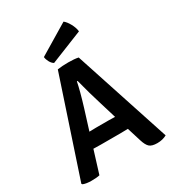

<svg xmlns="http://www.w3.org/2000/svg" viewBox="-217 -1038 1056 1167"><g transform="rotate(-30 311.0 -454.5)"><path d="M427 -157 375 -156H236L185 -157L136 1Q116 6 79 6Q42 6 20 -3L15 -9L239 -683Q272 -688 315 -688Q358 -688 385 -682L606 -8Q577 8 539.5 8Q502 8 485.5 -6.5Q469 -21 457 -60ZM216 -259 263 -260H352Q355 -260 371.5 -259.5Q388 -259 396 -259L362 -371Q334 -460 308 -562H303Q291 -501 260 -400ZM203 -790 414 -917Q431 -904 447 -875Q463 -846 466 -819L239 -728Q225 -736 215 -754Q205 -772 203 -790Z"/></g></svg>

Font: Signika Negative
Style: Semibold
Weight: 600
Designer: Anna Giedrys
Foundry: Anna Giedrys
Version: Version 1.001